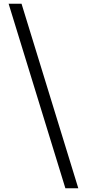

<svg xmlns="http://www.w3.org/2000/svg" viewBox="-20 -824 465 1025"><path d="M398 181 95 -804H26L329 181Z"/></svg>

Font: Source Han Serif KR Heavy
Style: Regular
Weight: 900
Designer: Ryoko NISHIZUKA 西塚涼子 (kana & ideographs); Frank Grießhammer (Latin, Greek & Cyrillic); Wenlong ZHANG 张文龙 (bopomofo); San
Foundry: Adobe
Version: Version 2.001;hotconv 1.1.0;makeotfexe 2.6.0